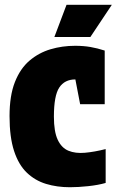

<svg xmlns="http://www.w3.org/2000/svg" viewBox="-20 -775 489 805"><path d="M273 10Q219 10 173 -4Q127 -18 92.5 -51Q58 -84 39 -142Q20 -200 20 -288Q20 -374 42.5 -431Q65 -488 104 -521Q143 -554 192 -568.5Q241 -583 295 -583Q330 -583 359 -578Q388 -573 419 -563V-338H316L296 -442Q251 -442 228.5 -408Q206 -374 206 -286Q206 -223 222 -189Q238 -155 267 -143Q296 -131 336 -134.5Q376 -138 423 -150V-8Q392 1 350 5.5Q308 10 273 10ZM259 -755H449L359 -620H208Z"/></svg>

Font: Protest Strike
Style: Regular
Weight: 400
Designer: Octavio Pardo
Foundry: Ashler Design
Version: Version 2.005; ttfautohint (v1.8.4.7-5d5b)